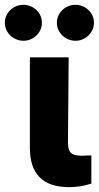

<svg xmlns="http://www.w3.org/2000/svg" viewBox="-58 -767 408 793"><path d="M225.6 -530.3 222.7 -175.8Q223.1 -146 235.6 -135Q248 -124 277.3 -124Q296.9 -124 303.7 -125H319.3V-8.8Q275.4 5.9 227.5 5.9Q66.9 5.9 65.4 -153.3V-530.3ZM-38.1 -672.9Q-38.1 -692.9 -27.8 -710Q-17.6 -727.1 0.2 -737.1Q18.1 -747.1 39.1 -747.1Q59.6 -747.1 77.1 -737.1Q94.7 -727.1 105 -710Q115.2 -692.9 115.2 -672.9Q115.2 -653.3 105 -636.2Q94.7 -619.1 77.1 -608.9Q59.6 -598.6 39.1 -598.6Q18.1 -598.6 0.2 -608.9Q-17.6 -619.1 -27.8 -636.2Q-38.1 -653.3 -38.1 -672.9ZM176.8 -672.9Q176.8 -692.9 187 -710Q197.3 -727.1 215.1 -737.1Q232.9 -747.1 253.9 -747.1Q274.4 -747.1 292 -737.1Q309.6 -727.1 319.8 -710Q330.1 -692.9 330.1 -672.9Q330.1 -653.3 319.8 -636.2Q309.6 -619.1 292 -608.9Q274.4 -598.6 253.9 -598.6Q232.9 -598.6 215.1 -608.9Q197.3 -619.1 187 -636.2Q176.8 -653.3 176.8 -672.9Z"/></svg>

Font: Pretendard JP ExtraBold
Style: Regular
Weight: 800
Designer: Base glyphs from Inter by Rasmus Andersson; Hangeul glyphs from Noto Sans CJK(Source Han Sans) by Jang Soo-young and Kan
Foundry: Kil Hyung-jin
Version: Version 1.309